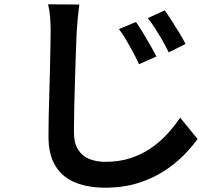

<svg xmlns="http://www.w3.org/2000/svg" viewBox="-20 -804 1040 891"><path d="M611 -702Q625 -682 642.5 -653.5Q660 -625 677 -595Q694 -565 706 -542L625 -506Q611 -537 596 -564.5Q581 -592 566 -618Q551 -644 532 -669ZM744 -756Q758 -737 776.5 -708.5Q795 -680 812.5 -651Q830 -622 841 -600L763 -561Q748 -592 732.5 -618.5Q717 -645 701 -670.5Q685 -696 666 -720ZM348 -783Q344 -753 341 -720.5Q338 -688 336 -659Q334 -618 332 -558.5Q330 -499 328 -433Q326 -367 324.5 -303.5Q323 -240 323 -191Q323 -140 342.5 -109.5Q362 -79 395 -66Q428 -53 469 -53Q533 -53 585 -70Q637 -87 679 -115.5Q721 -144 755 -181Q789 -218 816 -258L897 -159Q872 -124 833.5 -84.5Q795 -45 742 -10.5Q689 24 620.5 45.5Q552 67 467 67Q389 67 329.5 43Q270 19 237.5 -33.5Q205 -86 205 -170Q205 -211 206 -264.5Q207 -318 209 -375Q211 -432 212 -487Q213 -542 214 -587Q215 -632 215 -659Q215 -693 212.5 -725Q210 -757 203 -784Z"/></svg>

Font: Noto Sans KR SemiBold
Style: Regular
Weight: 600
Designer: Ryoko NISHIZUKA  (kana, bopomofo & ideographs); Paul D. Hunt (Latin, Greek & Cyrillic); Sandoll Communications , Soo-you
Foundry: Adobe
Version: Version 2.004-H2;hotconv 1.0.118;makeotfexe 2.5.65603